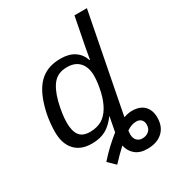

<svg xmlns="http://www.w3.org/2000/svg" viewBox="-219 -847 1065 1177"><g transform="rotate(-30 314.0 -258.5)"><path d="M196 10Q118 10 76 -36Q34 -82 34 -163Q34 -262 64 -355Q94 -449 148 -493.5Q202 -538 287 -538Q347 -538 385 -512.5Q423 -487 438 -441H441L455 -520L495 -725H583L463 -109L448 -31Q481 -42 506 -42Q563 -42 592.5 -11.5Q622 19 622 71Q622 135 582.5 171.5Q543 208 474 208Q422 208 390.5 182Q359 156 350 113Q311 149 264 199L215 151Q248 113 282.5 81Q317 49 352 21L372 -83H371Q334 -33 293.5 -11.5Q253 10 196 10ZM221 -58Q270 -58 304 -77.5Q338 -97 362 -137Q387 -179 400 -236Q414 -298 414 -344Q414 -405 383.5 -439Q353 -473 296 -473Q235 -473 201 -436Q166 -398 145 -318Q125 -236 125 -178Q125 -118 147.5 -88Q170 -58 221 -58ZM479 137Q507 137 525.5 121Q544 105 544 76Q544 54 531.5 41Q519 28 497 28Q462 28 428 52L426 79Q426 105 440.5 121Q455 137 479 137Z"/></g></svg>

Font: Libra Sans Modern
Style: Italic
Weight: 400
Italic angle: -12°
Foundry: Stefan Peev, Context Ltd
Version: Version 1.000